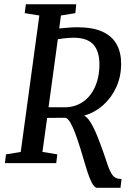

<svg xmlns="http://www.w3.org/2000/svg" viewBox="-20 -763 639 898"><path d="M434.5 115.5Q426.5 115.5 417.5 104.2Q408.5 93 398.5 67.5Q388.5 42 376.5 0Q366 -35.5 354.8 -71.8Q343.5 -108 332 -139Q320.5 -170 308.8 -190Q297 -210 286 -212Q273.5 -212 259 -212Q244.5 -212 229.5 -211.8Q214.5 -211.5 200.5 -211.5L178.5 -52.5L248 -41L243 0H3L8 -41L77 -52.5L164 -690.5L95.5 -701.5L101 -743H336.5L332.5 -701.5L265 -690.5L257 -630Q277 -631.5 298.2 -633.5Q319.5 -635.5 341 -635.5Q414.5 -635.5 459.8 -614.5Q505 -593.5 526 -555Q547 -516.5 546.5 -463.5Q546.5 -406 524.5 -356.8Q502.5 -307.5 463.8 -272.5Q425 -237.5 373.5 -222Q388.5 -214.5 402 -193.2Q415.5 -172 427 -145.5Q438.5 -119 447.5 -94.2Q456.5 -69.5 462.5 -53.5Q475 -15.5 483.8 9.2Q492.5 34 500.8 48Q509 62 520 68Q531 74 548.5 74L543.5 115.5ZM207 -261.5Q222 -261.5 240.8 -261.2Q259.5 -261 274.8 -261.2Q290 -261.5 294.5 -261.5Q329 -264 357 -279.8Q385 -295.5 404.5 -322Q424 -348.5 434.5 -384Q445 -419.5 445 -461.5Q445 -524 416.2 -555.2Q387.5 -586.5 324 -586.5Q315.5 -586.5 302.5 -585.8Q289.5 -585 275.8 -583.2Q262 -581.5 250.5 -579.5Z"/></svg>

Font: Merriweather 24pt SemiCondensed
Style: Italic
Weight: 400
Width: 4
Italic angle: -7.8°
Designer: Eben Sorkin
Foundry: Eben Sorkin
Version: Version 2.101